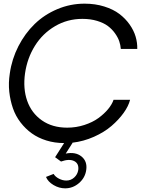

<svg xmlns="http://www.w3.org/2000/svg" viewBox="-20 -780 815 1060"><path d="M435.1 -675.8Q352.5 -675.8 283.9 -635.5Q215.3 -595.2 172.9 -527.3Q130.4 -459.5 118.2 -375Q106.4 -291 130.1 -223.4Q153.8 -155.8 211.2 -115.5Q268.6 -75.2 351.1 -75.2Q400.4 -75.2 446 -90.1Q491.7 -105 523.4 -128.2Q555.2 -151.4 576.9 -177.7Q598.6 -204.1 606.9 -229H698.2Q689.5 -194.3 662.6 -156.7Q635.7 -119.1 595.7 -84.7Q555.7 -50.3 498.8 -24.9Q441.9 0.5 379.9 7.8V9.8L342.8 67.9Q396.5 57.1 429.7 83.7Q462.9 110.4 456.1 158.2Q450.2 201.2 416.5 230.5Q382.8 259.8 339.8 259.8Q306.2 259.8 275.4 241.5Q244.6 223.1 233.9 196.8L275.9 180.2Q285.2 195.8 305.4 206.3Q325.7 216.8 346.2 216.8Q371.1 216.8 389.6 200Q408.2 183.1 412.1 158.2Q416.5 122.6 389.2 109.1Q361.8 95.7 316.9 111.8L284.2 87.9L334 9.8Q281.7 9.8 236.1 -4.4Q190.4 -18.6 155.5 -43.7Q120.6 -68.8 93.5 -104Q66.4 -139.2 51.5 -181.9Q36.6 -224.6 31.2 -273.4Q25.9 -322.3 34.2 -375Q45.4 -454.1 81.5 -524.7Q117.7 -595.2 171.1 -647.2Q224.6 -699.2 296.4 -729.5Q368.2 -759.8 446.8 -759.8Q505.9 -759.8 555.7 -744.1Q605.5 -728.5 638.9 -703.1Q672.4 -677.7 695.6 -644.8Q718.8 -611.8 728.8 -577.6Q738.8 -543.5 737.8 -509.8H647Q645.5 -531.2 638.2 -552.5Q630.9 -573.7 614.7 -596.4Q598.6 -619.1 575.4 -636.5Q552.2 -653.8 515.9 -664.8Q479.5 -675.8 435.1 -675.8Z"/></svg>

Font: Oakes Grotesk
Style: Italic
Weight: 400
Italic angle: -8°
Designer: Samuel Oakes
Foundry: Samuel Oakes
Version: Version 1.000;PS 001.000;hotconv 1.0.88;makeotf.lib2.5.64775